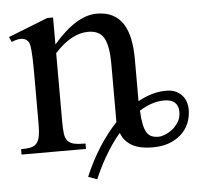

<svg xmlns="http://www.w3.org/2000/svg" viewBox="-45 -507 689 660"><g transform="rotate(-5 299.5 -176.5)"><path d="M565.9 -99.1Q565.9 -120.1 553.7 -131.3Q541.5 -142.6 517.1 -142.6Q494.1 -142.6 472.4 -135Q450.7 -127.4 431.2 -114.7Q432.6 -85.9 436.5 -67.4Q440.4 -48.8 447.3 -38.3Q454.1 -27.8 464.1 -23.9Q474.1 -20 487.8 -20Q496.6 -20 509.8 -25.1Q522.9 -30.3 535.4 -40Q547.9 -49.8 556.9 -64.7Q565.9 -79.6 565.9 -99.1ZM598.6 -106Q598.6 -78.6 589.1 -56.4Q579.6 -34.2 562 -18.6Q544.4 -2.9 520 5.9Q495.6 14.6 465.8 14.6Q418 14.6 391.6 -1.2Q365.2 -17.1 355.5 -44.9Q339.4 -26.4 325.7 -6.1Q312 14.2 300.5 34.2Q289.1 54.2 280 73Q271 91.8 264.6 107.4L233.9 96.2Q256.3 43 285.2 -2.4Q314 -47.9 347.2 -82.5V-283.7Q347.2 -344.2 332 -372.3Q316.9 -400.4 277.3 -400.4Q249 -400.4 220 -384.8Q190.9 -369.1 161.6 -336.9V-101.1Q161.6 -74.7 163.8 -58.6Q166 -42.5 173.8 -33.7Q181.6 -24.9 196 -21.7Q210.4 -18.6 234.9 -18.6V0H12.7V-18.6Q33.7 -18.6 46.9 -21.7Q60.1 -24.9 67.4 -34.2Q74.7 -43.5 77.4 -59.3Q80.1 -75.2 80.1 -101.1V-267.6Q80.1 -307.6 79.1 -330.6Q78.1 -353.5 76.4 -365.5Q74.7 -377.4 71.8 -382.1Q68.8 -386.7 65.4 -389.6Q49.3 -403.8 12.7 -388.7L4.9 -406.2L141.6 -460H161.6V-366.7Q241.2 -460 312 -460Q344.7 -460 367.2 -448Q389.6 -436 403.3 -414.1Q417 -392.1 423.1 -361.3Q429.2 -330.6 429.2 -293V-147.9Q453.1 -161.1 477.3 -168.2Q501.5 -175.3 526.4 -175.3Q546.9 -175.3 560.8 -168.5Q574.7 -161.6 583 -151.4Q591.3 -141.1 595 -128.9Q598.6 -116.7 598.6 -106Z"/></g></svg>

Font: Doulos SIL
Style: Regular
Weight: 400
Designer: Walt Agee, Victor Gaultney, Peter Martin, Debbi Hosken
Foundry: SIL International
Version: Version 4.110; 2011; Maintenance release